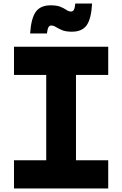

<svg xmlns="http://www.w3.org/2000/svg" viewBox="-20 -1064 690 1084"><path d="M59 0V-159H241V-641H59V-800H591V-641H409V-159H591V0ZM150 -875Q156 -962 182.5 -998Q209 -1034 266 -1034Q301 -1034 321.5 -1025.5Q342 -1017 355 -1008Q368 -999 381 -999Q392 -999 397.5 -1009.5Q403 -1020 405 -1044H500Q495 -957 469 -921Q443 -885 386 -885Q351 -885 330 -894Q309 -903 295.5 -911.5Q282 -920 269 -920Q259 -920 253.5 -910Q248 -900 245 -875Z"/></svg>

Font: Martian Mono SemiCondensed
Style: Bold
Weight: 700
Width: 4
Designer: Roman Shamin
Foundry: Evil Martians
Version: Version 1.000